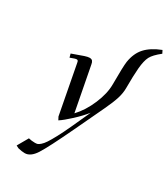

<svg xmlns="http://www.w3.org/2000/svg" viewBox="-244 -834 1091 1246"><g transform="rotate(30 302.0 -210.5)"><path d="M83 286.1 128.9 206.1Q151.9 211.9 176.8 211.9Q188 211.9 195.6 209.7Q203.1 207.5 216.6 196Q230 184.6 244.4 162.8Q258.8 141.1 280.8 100.3Q302.7 59.6 330.1 0L393.1 -138.2Q361.8 -98.6 314 -54.2Q266.1 -9.8 235.8 9.8L224.1 -12.2L155.8 -372.1Q153.8 -385.3 150.6 -389.2Q147.5 -393.1 141.1 -393.1Q130.9 -393.1 95.2 -378.9L87.9 -405.8Q151.4 -429.2 174.1 -436.5Q196.8 -443.8 209 -443.8Q224.1 -443.8 231 -435.5Q237.8 -427.2 240.2 -411.1L303.2 -82Q355.5 -137.2 390.1 -218.8Q424.8 -300.3 424.8 -369.1Q424.8 -503.4 430.2 -541Q441.4 -610.4 480.2 -652.8Q519 -695.3 592.8 -724.1L604 -702.1Q554.2 -663.1 538.3 -632.6Q522.5 -602.1 517.1 -542Q512.2 -483.9 512.2 -391.1Q512.2 -354 499.5 -313Q486.8 -272 457 -209L355 6.8Q267.1 192.4 231.4 247.8Q195.8 303.2 152.8 303.2Q130.9 303.2 102.1 295.9Z"/></g></svg>

Font: Dehuti
Style: Bold-Italic
Weight: 700
Version: Version 1.2